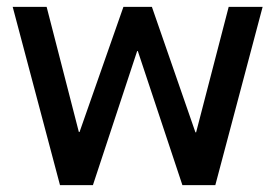

<svg xmlns="http://www.w3.org/2000/svg" viewBox="-20 -540 803 560"><path d="M116 -520 210 -155H212L340 -520H423L550 -154H552L647 -520H746L608 0H512L382 -391H380L251 0H155L17 -520Z"/></svg>

Font: Non Bureau
Style: Regular
Weight: 400
Designer: Jona Saucedo
Foundry: Non Foundry
Version: Version 1.000; ttfautohint (v1.8.4)